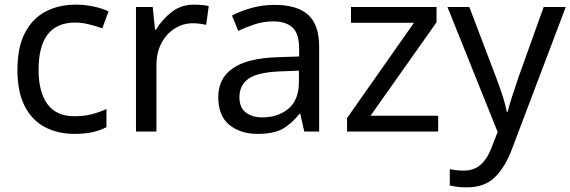

<svg xmlns="http://www.w3.org/2000/svg" viewBox="-20 -566 2454 826"><path d="M300 10Q229 10 173.5 -19Q118 -48 86.5 -109Q55 -170 55 -265Q55 -364 88 -426Q121 -488 177.5 -517Q234 -546 306 -546Q347 -546 385 -537.5Q423 -529 447 -517L420 -444Q396 -453 364 -461Q332 -469 304 -469Q146 -469 146 -266Q146 -169 184.5 -117.5Q223 -66 299 -66Q343 -66 376.5 -75Q410 -84 438 -97V-19Q411 -5 378.5 2.5Q346 10 300 10Z M815 -546Q830 -546 847.5 -544.5Q865 -543 878 -540L867 -459Q854 -462 838.5 -464Q823 -466 809 -466Q768 -466 732 -443.5Q696 -421 674.5 -380.5Q653 -340 653 -286V0H565V-536H637L647 -438H651Q677 -482 718 -514Q759 -546 815 -546Z M1161 -545Q1259 -545 1306 -502Q1353 -459 1353 -365V0H1289L1272 -76H1268Q1233 -32 1194.5 -11Q1156 10 1088 10Q1015 10 967 -28.5Q919 -67 919 -149Q919 -229 982 -272.5Q1045 -316 1176 -320L1267 -323V-355Q1267 -422 1238 -448Q1209 -474 1156 -474Q1114 -474 1076 -461.5Q1038 -449 1005 -433L978 -499Q1013 -518 1061 -531.5Q1109 -545 1161 -545ZM1187 -259Q1087 -255 1048.5 -227Q1010 -199 1010 -148Q1010 -103 1037.5 -82Q1065 -61 1108 -61Q1176 -61 1221 -98.5Q1266 -136 1266 -214V-262Z M1865 0H1473V-58L1761 -468H1490V-536H1858V-470L1574 -68H1865Z M1905 -536H1999L2115 -231Q2130 -191 2142 -154.5Q2154 -118 2160 -85H2164Q2170 -110 2183 -150.5Q2196 -191 2210 -232L2319 -536H2414L2183 74Q2155 150 2110.5 195Q2066 240 1988 240Q1964 240 1946 237.5Q1928 235 1915 232V162Q1926 164 1941.5 166Q1957 168 1974 168Q2020 168 2048.5 142Q2077 116 2093 73L2121 2Z"/></svg>

Font: Noto Sans Tifinagh
Style: Regular
Weight: 400
Designer: JamraPatel
Foundry: JamraPatel LLC
Version: Version 2.004; ttfautohint (v1.8.4.7-5d5b)